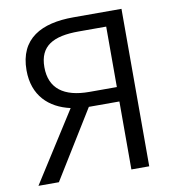

<svg xmlns="http://www.w3.org/2000/svg" viewBox="-82 -805 807 879"><g transform="rotate(-10 321.5 -366.0)"><path d="M330 -383C212 -383 147 -431 147 -530C147 -629 212 -664 330 -664H458V-383ZM26 0H121L316 -316H458V0H541V-732H317C169 -732 64 -678 64 -530C64 -412 135 -347 233 -325Z"/></g></svg>

Font: ChiuKong Gothic MN Normal
Style: Regular
Weight: 350
Designer: Ryoko NISHIZUKA 西塚涼子 (kana, bopomofo & ideographs); Paul D. Hunt (Latin, Greek & Cyrillic); Sandoll Communications 산돌커뮤니
Foundry: Adobe
Version: Version 1.300